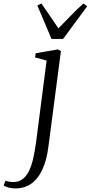

<svg xmlns="http://www.w3.org/2000/svg" viewBox="-144 -826 519 1100"><path d="M133.5 13Q123.5 92 98.8 145.5Q74 199 35.2 226.2Q-3.5 253.5 -56 253.5Q-77 253.5 -95.5 248.5Q-114 243.5 -123.5 236L-112 209Q-105 212 -93 214.5Q-81 217 -69.5 217Q-37.5 217 -15.5 201Q6.5 185 21.5 154.8Q36.5 124.5 46.2 81.8Q56 39 63 -13.5L123 -479L56.5 -497.5L61 -521L187.5 -543L205 -533ZM151 -603 70 -794.5 93 -806Q116 -773.5 140.2 -738.2Q164.5 -703 190.5 -663.5Q225.5 -698 258.8 -733.2Q292 -768.5 334 -806L355.5 -790L217.5 -603Z"/></svg>

Font: Merriweather 72pt Light
Style: Italic
Weight: 300
Italic angle: -7.8°
Version: Version 2.101